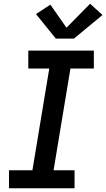

<svg xmlns="http://www.w3.org/2000/svg" viewBox="-20 -1005 567 1025"><path d="M28 0V-96H153L243 -639H131V-735H481V-639H356L266 -96H378V0ZM278 -799 172 -930 249 -980 335 -857 461 -985 527 -925 375 -799Z"/></svg>

Font: Iosevka SS04
Style: Bold Italic
Weight: 700
Italic angle: -9°
Monospace: yes
Designer: Belleve Invis
Foundry: Belleve Invis
Version: Version 19.0.0; ttfautohint (v1.8.4)